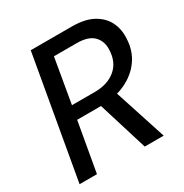

<svg xmlns="http://www.w3.org/2000/svg" viewBox="-163 -828 917 957"><g transform="rotate(-30 296.0 -350.0)"><path d="M22 0 145 -700H381Q456 -700 502.5 -674.5Q549 -649 570 -607Q591 -565 588 -514Q586 -445 550 -393.5Q514 -342 451.5 -313Q389 -284 306 -284H172L122 0ZM397 0 301 -311H405L506 0ZM186 -360H316Q392 -360 437.5 -398.5Q483 -437 485 -506Q488 -553 458.5 -584.5Q429 -616 360 -616H230Z"/></g></svg>

Font: DM Sans 28pt Medium
Style: Italic
Weight: 500
Italic angle: -10°
Version: Version 4.004;gftools[0.9.30]